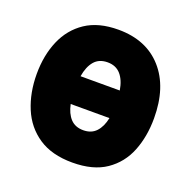

<svg xmlns="http://www.w3.org/2000/svg" viewBox="-107 -668 776 782"><g transform="rotate(20 281.5 -276.5)"><path d="M285 10Q196 10 138.5 -28.5Q81 -67 53.5 -133Q26 -199 26 -280Q26 -361 53.5 -425Q81 -489 136.5 -526Q192 -563 278 -563Q399 -563 468 -485.5Q537 -408 537 -273Q537 -194 511.5 -130Q486 -66 430.5 -28Q375 10 285 10ZM282 -423Q245 -423 224.5 -399Q204 -375 197 -332H367Q360 -375 339 -399Q318 -423 282 -423ZM282 -129Q317 -129 337.5 -151Q358 -173 366 -212H198Q206 -173 226.5 -151Q247 -129 282 -129Z"/></g></svg>

Font: Noto Sans Mono SemiCondensed Black
Style: Regular
Weight: 900
Width: 4
Designer: Monotype Design Team
Foundry: Monotype Imaging Inc.
Version: Version 2.014; ttfautohint (v1.8.4.7-5d5b)